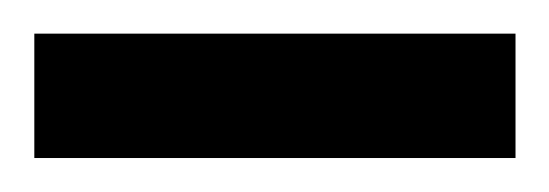

<svg xmlns="http://www.w3.org/2000/svg" viewBox="-30 -93 323 113"><path d="M-9.8 0V-73.2H273.4V0Z"/></svg>

Font: Vazir Light
Style: Light
Weight: 300
Designer: Saber Rastikerdar
Foundry: Saber Rastikerdar
Version: Version 30.0.0